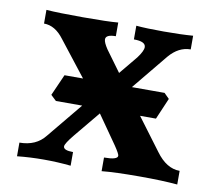

<svg xmlns="http://www.w3.org/2000/svg" viewBox="-60 -541 673 608"><g transform="rotate(10 276.5 -236.5)"><path d="M546.4 0Q499 -4.4 425.3 -4.4Q345.7 -4.4 303.2 0V-43.9Q346.7 -43.9 346.7 -57.1Q346.7 -63 330.6 -86.9L266.1 -179.2L197.8 -96.7Q172.4 -65.9 172.4 -56.6Q172.9 -43.9 203.6 -43.9V0Q161.1 -4.4 116.7 -4.4Q73.7 -4.4 31.2 0V-43.9Q84.5 -43.9 113.3 -80.6L234.4 -227.5L106.9 -390.6Q78.6 -428.7 42.5 -428.7V-472.7Q80.6 -469.7 160.2 -469.7Q241.7 -469.7 273.4 -472.7V-428.7Q241.2 -428.7 241.2 -413.1Q241.2 -403.3 254.4 -383.3L303.7 -315.9L352.1 -374.5Q369.6 -397.9 369.6 -410.2Q369.6 -428.7 331.5 -428.7V-472.7Q363.3 -469.7 419.9 -469.7Q475.6 -469.7 514.2 -472.7V-428.7Q475.6 -428.7 445.3 -393.1L339.8 -264.6L469.7 -90.8Q503.9 -43.9 546.4 -43.9ZM443.8 -193.8H122.1L104.5 -210.4L134.8 -278.8H456.5L473.1 -262.2Z"/></g></svg>

Font: Kelvinch
Style: Bold
Weight: 700
Designer: Paul James Miller
Foundry: High-Logic / Made with FontCreator
Version: Version 3.501;March 28, 2021;FontCreator 13.0.0.2683 64-bit